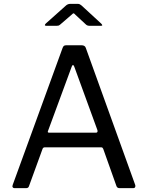

<svg xmlns="http://www.w3.org/2000/svg" viewBox="-20 -977 767 997"><path d="M373 -899Q371 -901 367.5 -904.5Q364 -908 362 -908Q359 -908 350 -899L292 -849Q287 -845 283.5 -844Q280 -843 274 -843H220Q213 -843 213 -847Q213 -850 218 -855L320 -946Q331 -957 345 -957H384Q391 -957 395.5 -954Q400 -951 404 -948L505 -855Q511 -849 511 -846Q511 -843 504 -843H445Q434 -843 427 -849ZM46 -17 305 -728Q308 -736 312 -739Q316 -742 325 -742H403Q422 -742 426 -727L682 -17L683 -12Q683 0 672 0H601Q589 0 585 -10L516 -204Q514 -208 512 -210Q510 -212 504 -212H213Q204 -212 201 -204L130 -9Q127 0 115 0H55Q49 0 46 -4.5Q43 -9 46 -17ZM478 -288Q489 -288 486 -301L366 -630Q363 -639 359 -639Q355 -639 352 -630L230 -299L228 -293Q228 -288 236 -288Z"/></svg>

Font: Libre Franklin
Style: Regular
Weight: 400
Designer: Pablo Impallari, Rodrigo Fuenzalida
Foundry: Impallari Type
Version: Version 1.002; ttfautohint (v1.5)